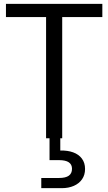

<svg xmlns="http://www.w3.org/2000/svg" viewBox="-20 -720 564 1000"><path d="M220 0V-631H11V-700H513V-631H304V0ZM195 260V207H287Q322 207 338.5 195Q355 183 355 159Q355 137 338.5 125.5Q322 114 287 114H238V-6H294V64Q332 63 361 73.5Q390 84 406.5 106Q423 128 423 160Q423 191 407.5 213.5Q392 236 364.5 248Q337 260 302 260Z"/></svg>

Font: DM Sans 36pt
Style: Regular
Weight: 400
Designer: Colophon Foundry, Jonny Pinhorn
Foundry: Colophon Foundry
Version: Version 4.004;gftools[0.9.30]